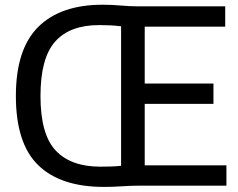

<svg xmlns="http://www.w3.org/2000/svg" viewBox="-20 -766 982 792"><path d="M408.5 5Q230 5 137.8 -84.5Q45.5 -174 45.5 -370Q45.5 -563.5 137.8 -655Q230 -746.5 403 -746.5Q442.5 -746.5 478.2 -743.2Q514 -740 544 -740H909V-656H577V-421.5H860.5V-337.5H577V-84H914V0H547Q517.5 0 482 2.5Q446.5 5 408.5 5ZM394 -78.5Q417.5 -78.5 438.5 -79.2Q459.5 -80 479.5 -82V-657.5Q456 -660.5 433.8 -661.5Q411.5 -662.5 389 -662.5Q268 -662.5 207.5 -594.5Q147 -526.5 147 -370Q147 -211.5 209.8 -145Q272.5 -78.5 394 -78.5Z"/></svg>

Font: Encode Sans Semi Condensed Medium
Style: Regular
Weight: 500
Width: 4
Designer: Multiple Designers
Foundry: Impallari Type
Version: Version 3.000; ttfautohint (v1.8.3) -l 8 -r 50 -G 200 -x 14 